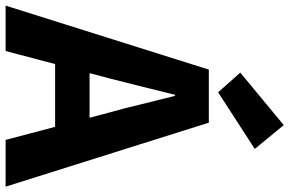

<svg xmlns="http://www.w3.org/2000/svg" viewBox="-204 -860 1057 702"><g transform="rotate(90 325.0 -508.5)"><path d="M228 -743H422L656 0H485L385 -379Q371 -426 354 -499L324 -619H320Q286 -480 260 -379L160 0H-6ZM146 -307H502V-181H146ZM239 -858 431 -1017 518 -911 311 -777Z"/></g></svg>

Font: Merged Yaku Han JP ExtraBold
Style: Regular
Weight: 800
Designer: Ryoko NISHIZUKA 西塚涼子 (kana, bopomofo & ideographs); Paul D. Hunt (Latin, Greek & Cyrillic); Sandoll Communications 산돌커뮤니
Foundry: Adobe
Version: Version 2.004